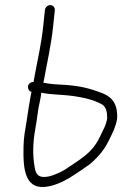

<svg xmlns="http://www.w3.org/2000/svg" viewBox="-20 -711 503 754"><path d="M142.4 -347C146.3 -346.3 149.9 -345.7 153.2 -345C168.1 -340.8 249.7 -337.4 267 -334C308.2 -328.6 351 -317.9 380.5 -301C397.1 -291.2 401 -270.6 400.9 -247C399.6 -235.1 394.3 -219.8 390.1 -211C384.6 -198.4 365.5 -158 357.4 -147C330 -104.5 288.7 -81.4 248.7 -54C228.6 -39 197.1 -24 170.9 -18C139.5 -11.9 124.5 -20 118.5 -43C109.7 -81.6 107.5 -131.3 115.3 -184L123.6 -235C126 -251.7 128.5 -268.7 131 -286C134.5 -305.1 140.3 -327.1 142.4 -347ZM188.9 -610 195.3 -671C196.4 -681.6 188 -691 177.4 -691C166.8 -691 157.4 -681.6 156.3 -671L149.9 -610C142.7 -540.6 129.8 -486.8 116.7 -417C114.2 -403 114.2 -403 111.8 -389C84.7 -389 83.4 -356 103.7 -350C103.4 -347.3 102.8 -344.7 101.8 -342C94.8 -301.4 90.9 -281.6 84.8 -237L76.5 -186C74.1 -169.3 72.7 -153 72.4 -137C70.4 -47.5 75.4 42.3 175.9 20C207.9 12.6 244.2 -5.5 269.4 -23C293.8 -39.4 306.4 -47.1 329.7 -64C349.1 -78.3 374.6 -105.9 388.2 -126C398.9 -139.9 418.2 -180.7 425.8 -198C431.3 -211.6 439.6 -232.9 440.2 -250C441.5 -310 415.2 -335.5 365.8 -351C317.1 -368.6 278.8 -375.8 212.7 -379C172.9 -381.1 172.6 -383.2 150.5 -386C164.7 -464.3 180.8 -532 188.9 -610Z"/></svg>

Font: Just Breathe
Style: Obl2
Weight: 400
Foundry: Cannot Into Space Fonts
Version: Version 0.72